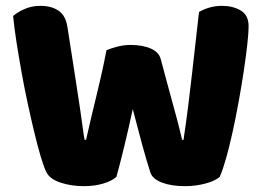

<svg xmlns="http://www.w3.org/2000/svg" viewBox="-20 -630 903 658"><path d="M345 -458Q356 -463 379.5 -469.5Q403 -476 427 -476Q469 -476 497 -463.5Q525 -451 531 -427Q542 -386 551.5 -350.5Q561 -315 570 -282.5Q579 -250 587.5 -218Q596 -186 604 -151H609Q618 -212 625 -267.5Q632 -323 638 -376.5Q644 -430 650 -482.5Q656 -535 662 -589Q699 -610 741 -610Q778 -610 805 -594Q832 -578 832 -540Q832 -518 827.5 -477.5Q823 -437 815.5 -387Q808 -337 798 -282Q788 -227 777 -177Q766 -127 754.5 -86.5Q743 -46 733 -24Q718 -10 684 -1Q650 8 614 8Q567 8 534.5 -4.5Q502 -17 495 -40Q482 -80 467 -135Q452 -190 435 -256Q421 -191 406 -129Q391 -67 379 -24Q364 -10 334 -1Q304 8 268 8Q223 8 186.5 -4.5Q150 -17 139 -40Q130 -58 119.5 -93.5Q109 -129 98 -174.5Q87 -220 75.5 -273Q64 -326 54.5 -379Q45 -432 37 -482.5Q29 -533 25 -575Q39 -588 64 -599Q89 -610 118 -610Q156 -610 180.5 -593.5Q205 -577 211 -538Q227 -436 237.5 -368Q248 -300 254.5 -256.5Q261 -213 264 -189Q267 -165 270 -151H275Q284 -191 292 -225Q300 -259 308.5 -293.5Q317 -328 326 -367.5Q335 -407 345 -458Z"/></svg>

Font: Baloo Bhai 2 ExtraBold
Style: Regular
Weight: 800
Designer: Supriya Tembe, Noopur Datye and Ek Type
Foundry: Ek Type
Version: Version 1.640;PS 1.000;hotconv 16.6.51;makeotf.lib2.5.65220;